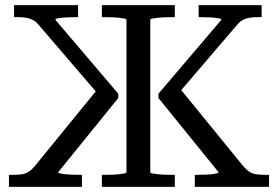

<svg xmlns="http://www.w3.org/2000/svg" viewBox="-20 -730 1086 750"><path d="M741 0V-47H750Q769 -47 788 -48Q807 -49 820.5 -51.5Q834 -54 834 -57L599 -347V-364L845 -653Q844 -657 832 -659Q820 -661 802 -662Q784 -663 765 -663H756V-710H1002V-663H986Q968 -663 954 -660.5Q940 -658 928.5 -652Q917 -646 907 -634L688 -378L931 -80Q943 -66 955 -58.5Q967 -51 982.5 -49Q998 -47 1020 -47H1031V0ZM300 0H15V-47H26Q49 -47 64 -49Q79 -51 91 -58.5Q103 -66 115 -80L354 -373L130 -634Q120 -646 108.5 -652Q97 -658 83 -660.5Q69 -663 51 -663H35V-710H285V-663H276Q258 -663 239.5 -662Q221 -661 209 -659Q197 -657 196 -653L442 -364V-347L207 -57Q207 -54 220.5 -51.5Q234 -49 253.5 -48Q273 -47 291 -47H300ZM378 0V-47H387Q401 -47 416.5 -47.5Q432 -48 445 -49.5Q458 -51 466 -52.5Q474 -54 474 -57V-653Q474 -656 466 -657.5Q458 -659 445 -660.5Q432 -662 416.5 -662.5Q401 -663 387 -663H378V-710H663V-663H654Q640 -663 624.5 -662.5Q609 -662 596 -660.5Q583 -659 575 -657.5Q567 -656 567 -653V-57Q567 -54 575 -52.5Q583 -51 596 -49.5Q609 -48 624.5 -47.5Q640 -47 654 -47H663V0Z"/></svg>

Font: Roboto Serif 20pt
Style: Regular
Weight: 400
Designer: Greg Gazdowicz
Foundry: Commercial Type
Version: Version 1.008